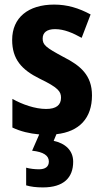

<svg xmlns="http://www.w3.org/2000/svg" viewBox="-20 -577 451 837"><path d="M299 128C299 79 265 48 214 37L226 8C326 -3 381 -62 381 -161C381 -249 331 -291 256 -329C180 -370 166 -381 166 -409C166 -435 184 -450 220 -450C260 -450 298 -433 336 -412L375 -514C323 -542 273 -557 216 -557C103 -557 33 -500 33 -403C33 -319 74 -273 153 -234C234 -195 246 -178 246 -151C246 -119 225 -102 181 -102C133 -102 76 -122 34 -146V-21C70 -4 108 5 151 9L120 80C169 85 193 101 193 127C193 150 177 161 150 161C133 161 112 159 94 154V231C114 237 138 240 167 240C257 240 299 198 299 128Z"/></svg>

Font: Noto Sans Ethiopic Condensed
Style: Bold
Weight: 700
Width: 3
Designer: Monotype Design Team
Foundry: Monotype Imaging Inc.
Version: Version 2.102